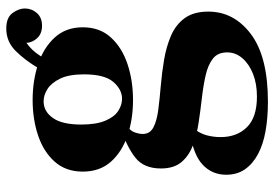

<svg xmlns="http://www.w3.org/2000/svg" viewBox="-151 -463 874 612"><g transform="rotate(-90 286.0 -157.0)"><path d="M273 -490Q335 -490 387.5 -472.5Q440 -455 472.5 -419.5Q505 -384 505 -330Q505 -276 472.5 -240.5Q440 -205 387.5 -187.5Q335 -170 273 -170Q212 -170 160 -187.5Q108 -205 76.5 -240.5Q45 -276 45 -330Q45 -384 76.5 -419.5Q108 -455 160 -472.5Q212 -490 273 -490ZM277 -205Q307 -205 331 -233Q355 -261 355 -326Q355 -374 341.5 -402Q328 -430 308.5 -442.5Q289 -455 269 -455Q237 -455 216 -425.5Q195 -396 195 -335Q195 -288 207 -259Q219 -230 238 -217.5Q257 -205 277 -205ZM165 -139Q165 -116 186 -105Q207 -94 242 -89.5Q277 -85 318.5 -81.5Q360 -78 401.5 -71Q443 -64 478 -49Q513 -34 534 -5.5Q555 23 555 70Q555 152 483 206Q411 260 268 260Q217 260 174.5 252.5Q132 245 101 228.5Q70 212 52.5 187Q35 162 35 127Q35 82 67 52Q99 22 169 12L184 21Q167 42 161 64Q155 86 155 109Q155 161 186.5 193Q218 225 284 225Q325 225 356.5 212.5Q388 200 406.5 178.5Q425 157 425 130Q425 100 405 84.5Q385 69 352 61.5Q319 54 279.5 49.5Q240 45 200.5 39Q161 33 128 20.5Q95 8 75 -16Q55 -40 55 -81Q55 -136 90 -163Q125 -190 176 -206L190 -188Q175 -179 170 -164.5Q165 -150 165 -139ZM375 -472Q399 -513 429 -543.5Q459 -574 501 -574Q536 -574 550.5 -554Q565 -534 565 -515Q565 -493 550.5 -476.5Q536 -460 510 -460Q484 -460 469.5 -476.5Q455 -493 455 -515Q455 -523 464.5 -533Q474 -543 480 -549L479 -522Q463 -517 443 -500Q423 -483 405 -451Z"/></g></svg>

Font: Brygada 1918
Style: Bold
Weight: 700
Designer: Mateusz Machalski | Borys Kosmynka | Przemek Hoffer
Foundry: NIEPODLEGLA 2018
Version: Version 3.006